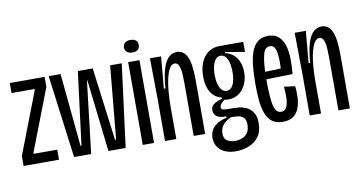

<svg xmlns="http://www.w3.org/2000/svg" viewBox="-77 -864 2274 1206"><g transform="rotate(-10 1060.0 -261.0)"><path d="M10 0V-63L162 -458V-464H15V-528H237V-464L85 -70V-64H236V0Z M332 0 263 -528H339L384 -62H390L449 -528H544L604 -62H611L655 -528H729L661 0H551L498 -459H495L441 0Z M770 0V-528H842V0ZM806 -583Q786 -583 773 -593.5Q760 -604 760 -623Q760 -643 773 -653Q786 -663 806 -663Q854 -663 854 -623Q854 -583 806 -583Z M912 0V-271L909 -528H980L962 -325H972Q978 -407 993.5 -453.5Q1009 -500 1031.5 -519Q1054 -538 1082 -538Q1124 -538 1146 -494Q1168 -450 1168 -342V0H1095V-333Q1095 -360 1093.5 -392Q1092 -424 1083.5 -446.5Q1075 -469 1056 -469Q1031 -469 1015 -431.5Q999 -394 991.5 -334Q984 -274 984 -206V0Z M1341 141Q1279 141 1244 111Q1209 81 1209 33Q1209 -12 1239 -39.5Q1269 -67 1318 -77V-86Q1278 -84 1258 -98.5Q1238 -113 1238 -139Q1238 -162 1255.5 -175.5Q1273 -189 1309 -199V-208Q1265 -218 1241.5 -257Q1218 -296 1218 -356Q1218 -434 1254.5 -481Q1291 -528 1355 -528H1504V-464L1379 -485V-478Q1425 -468 1451 -431Q1477 -394 1477 -340Q1477 -298 1461.5 -263.5Q1446 -229 1417.5 -208.5Q1389 -188 1350 -188Q1346 -188 1338.5 -188.5Q1331 -189 1326 -191Q1293 -169 1293 -147Q1293 -134 1307 -131.5Q1321 -129 1340 -129H1372Q1382 -129 1404.5 -127Q1427 -125 1451.5 -114.5Q1476 -104 1493.5 -79Q1511 -54 1511 -9Q1511 45 1486 78Q1461 111 1422 126Q1383 141 1341 141ZM1349 -243Q1376 -243 1390.5 -273.5Q1405 -304 1405 -353Q1405 -405 1390 -436Q1375 -467 1348 -467Q1321 -467 1306 -436Q1291 -405 1291 -356Q1291 -304 1306.5 -273.5Q1322 -243 1349 -243ZM1347 76Q1391 76 1415.5 53Q1440 30 1440 -11Q1440 -43 1426 -56.5Q1412 -70 1393 -72.5Q1374 -75 1358 -75H1345Q1305 -56 1290 -33Q1275 -10 1275 16Q1275 51 1297 63.5Q1319 76 1347 76Z M1663 10Q1619 10 1593 -11Q1567 -32 1554 -69Q1541 -106 1537 -153Q1533 -200 1533 -251Q1533 -309 1537.5 -360.5Q1542 -412 1555 -452Q1568 -492 1594 -515Q1620 -538 1663 -538Q1705 -538 1729.5 -516.5Q1754 -495 1765.5 -458.5Q1777 -422 1778 -374.5Q1779 -327 1774 -275L1606 -271Q1606 -267 1606 -261Q1606 -156 1617 -105Q1628 -54 1663 -54Q1686 -54 1697 -74.5Q1708 -95 1709.5 -129.5Q1711 -164 1707 -206L1777 -197Q1781 -163 1779.5 -126.5Q1778 -90 1767 -59Q1756 -28 1731 -9Q1706 10 1663 10ZM1663 -472Q1632 -473 1620.5 -429.5Q1609 -386 1607 -319L1707 -322Q1711 -393 1702 -433Q1693 -473 1663 -472Z M1835 0V-271L1832 -528H1903L1885 -325H1895Q1901 -407 1916.5 -453.5Q1932 -500 1954.5 -519Q1977 -538 2005 -538Q2047 -538 2069 -494Q2091 -450 2091 -342V0H2018V-333Q2018 -360 2016.5 -392Q2015 -424 2006.5 -446.5Q1998 -469 1979 -469Q1954 -469 1938 -431.5Q1922 -394 1914.5 -334Q1907 -274 1907 -206V0Z"/></g></svg>

Font: Bricolage Grotesque 48pt Condensed Light
Style: Regular
Weight: 300
Width: 3
Designer: Mathieu Triay
Foundry: Atelier Triay
Version: Version 1.000; ttfautohint (v1.8.4.7-5d5b);gftools[0.9.32]